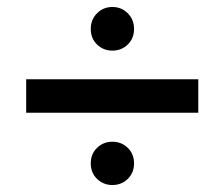

<svg xmlns="http://www.w3.org/2000/svg" viewBox="-20 -590 642 550"><path d="M240 -507Q240 -534 258 -552Q276 -570 302 -570Q328 -570 346 -552Q364 -534 364 -507Q364 -480 346 -462.5Q328 -445 302 -445Q276 -445 258 -462.5Q240 -480 240 -507ZM55 -363H548V-267H55ZM240 -122Q240 -149 258 -166.5Q276 -184 302 -184Q328 -184 346 -166.5Q364 -149 364 -122Q364 -95 346 -77.5Q328 -60 302 -60Q276 -60 258 -77.5Q240 -95 240 -122Z"/></svg>

Font: Maitree Semibold
Style: Regular
Weight: 600
Designer: CadsonDemak Team
Foundry: CadsonDemak
Version: Version 1.000